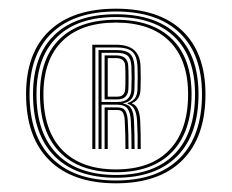

<svg xmlns="http://www.w3.org/2000/svg" viewBox="-20 -903 533 442"><path d="M247 -481Q147.2 -481 93.6 -534.1Q40 -587.2 40 -686Q40 -781 93.6 -832Q147.2 -883 247 -883Q346.5 -883 399.8 -832Q453 -781 453 -686Q453 -587.2 399.8 -534.1Q346.5 -481 247 -481ZM247 -487.5Q342.5 -487.5 393.8 -538.9Q445 -590.2 445 -686Q445 -778 393.8 -827.2Q342.5 -876.5 247 -876.5Q151 -876.5 99.5 -827.2Q48 -778 48 -686Q48 -590.2 99.5 -538.9Q151 -487.5 247 -487.5ZM247 -493.8Q155 -493.8 105.5 -543.6Q56 -593.5 56 -686Q56 -775 105.5 -822.6Q155 -870.2 247 -870.2Q338.8 -870.2 387.9 -822.6Q437 -775 437 -686Q437 -593.5 387.9 -543.6Q338.8 -493.8 247 -493.8ZM247 -500.2Q334.8 -500.2 381.9 -548.4Q429 -596.5 429 -686Q429 -771.8 381.9 -817.8Q334.8 -863.8 247 -863.8Q158.8 -863.8 111.4 -817.8Q64 -771.8 64 -686Q64 -596.5 111.4 -548.4Q158.8 -500.2 247 -500.2ZM247 -506.5Q162.8 -506.5 117.4 -553Q72 -599.5 72 -686Q72 -768.8 117.4 -813.1Q162.8 -857.5 247 -857.5Q330.8 -857.5 375.9 -813.1Q421 -768.8 421 -686Q421 -599.5 375.9 -553Q330.8 -506.5 247 -506.5ZM247 -513Q327 -513 370 -557.8Q413 -602.5 413 -686Q413 -765.5 370 -808.2Q327 -851 247 -851Q166.5 -851 123.2 -808.2Q80 -765.5 80 -686Q80 -602.5 123.2 -557.8Q166.5 -513 247 -513ZM192.5 -560V-800H247.2Q301.8 -800 303.5 -751.2Q304 -741.8 304 -724.6Q304 -707.5 303.5 -697.5Q303.2 -685.5 298.1 -677.2Q293 -669 284.2 -665.8V-664.5Q301 -659 302.8 -624.5Q303.5 -605.5 303.8 -592.2Q304 -579 304 -560H296.8Q297 -579 296.8 -592.2Q296.5 -605.5 295.5 -624.5Q294 -659.2 273.8 -664V-666Q285.5 -669.5 290.8 -677Q296 -684.5 296.5 -697.5Q297 -707.5 297 -725Q297 -742.5 296.5 -751.2Q295 -774.8 284.4 -784.2Q273.8 -793.8 247.2 -793.8H199.5V-560ZM220.8 -560V-655.8H250.2Q263.8 -655.8 268.6 -647.6Q273.5 -639.5 274.2 -624.2Q275.2 -605.8 275.5 -592.4Q275.8 -579 275.8 -560H268.8Q268.8 -579 268.5 -592.2Q268.2 -605.5 267.2 -624.2Q266.8 -635.8 263.5 -642.8Q260.2 -649.8 250.2 -649.8H228V-560ZM206.8 -560V-787.8H247.2Q269.8 -787.8 279 -779.4Q288.2 -771 289.5 -751.2Q290 -742.2 290 -724.9Q290 -707.5 289.5 -697.5Q289 -683.5 282.9 -675.6Q276.8 -667.8 264 -665.5V-664.5Q277.5 -662 282.6 -652.2Q287.8 -642.5 288.5 -624.5Q289.2 -605.5 289.5 -592.2Q289.8 -579 289.8 -560H282.8Q282.8 -579 282.5 -592.4Q282.2 -605.8 281.2 -624.2Q280.5 -643.2 273.8 -652.6Q267 -662 250 -662H213.8V-560ZM213.8 -668.2H250Q266.5 -668.2 274.2 -675.8Q282 -683.2 282.5 -697.5Q283 -707.5 283 -724.8Q283 -742 282.5 -751.2Q281.5 -767.5 274 -774.5Q266.5 -781.5 247.2 -781.5H213.8ZM220.8 -674.2V-775.5H247.2Q274.2 -775.5 275.2 -751.2Q275.8 -742 275.9 -724.8Q276 -707.5 275.5 -697.5Q275 -686.8 269 -680.5Q263 -674.2 250 -674.2ZM228 -680.5H250Q259.5 -680.5 263.8 -685.5Q268 -690.5 268.2 -697.5Q268.8 -707.5 268.8 -724.6Q268.8 -741.8 268.2 -751.2Q267.5 -769.2 247.2 -769.2H228Z"/></svg>

Font: Big Shoulders Inline Text Thin Black
Style: Regular
Weight: 900
Version: Version 2.002